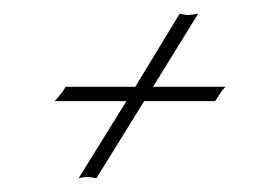

<svg xmlns="http://www.w3.org/2000/svg" viewBox="-20 -318 390 281"><path d="M121 -57Q113 -59 109 -59Q102 -59 95 -57L165 -170H60Q72 -183 76 -191H178L243 -298Q251 -296 255 -296Q260 -296 270 -298L204 -191H310Q305 -186 302 -181L295 -170H191Z"/></svg>

Font: Kapakana Light
Style: Regular
Weight: 300
Designer: Kyosuke Nagai
Version: Version 1.000